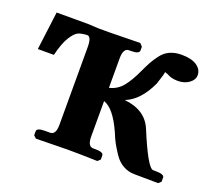

<svg xmlns="http://www.w3.org/2000/svg" viewBox="-85 -554 738 665"><g transform="rotate(20 284.0 -222.0)"><path d="M282.2 -71.8Q282.2 -34.7 303.2 -35.2H311Q340.8 -35.2 340.8 -22.9V-7.8L331.1 1Q260.3 -1 221.2 -1Q221.2 -1 105 1L95.2 -7.8V-22.9Q95.2 -35.2 125 -35.2H144Q165 -35.2 165 -71.8V-357.9Q165 -396 149.9 -397Q127.9 -396 116 -390.4Q104 -384.8 89.6 -361.8Q75.2 -338.9 64 -293H4.9L22.9 -434.1H141.1L176.8 -432.1H202.1H221.2L331.1 -434.1L340.8 -423.8V-410.2Q340.8 -397 311 -397H303.2Q282.2 -397 282.2 -359.9V-251Q312 -257.8 331.1 -281.5Q350.1 -305.2 367.2 -342.8Q378.4 -366.7 385.3 -379.4Q392.1 -392.1 405.5 -410.2Q418.9 -428.2 437.5 -436.5Q456.1 -444.8 480 -444.8Q517.1 -444.8 536.6 -431.4Q556.2 -418 556.2 -397Q556.2 -379.9 539.1 -367.4Q522 -355 498 -355Q473.1 -355 457 -365.2Q454.1 -366.2 450.4 -367.2Q446.8 -368.2 445.8 -369.1Q448.7 -368.2 433.1 -321.8Q399.9 -250 348.1 -230Q427.2 -222.2 452.1 -160.2Q503.9 -35.2 523.9 -35.2H532.2Q565.4 -35.2 564.9 -22.9V-7.8L555.2 1L467.8 0Q444.8 0 425.3 -11Q405.8 -22 391.8 -43Q377.9 -64 370.4 -77.9Q362.8 -91.8 354 -113.8Q319.8 -189.9 282.2 -202.1Z"/></g></svg>

Font: Linux Libertine
Style: Semibold
Weight: 600
Designer: Philipp H. Poll
Foundry: Philipp H. Poll
Version: Version 5.1.2 ; ttfautohint (v0.9)